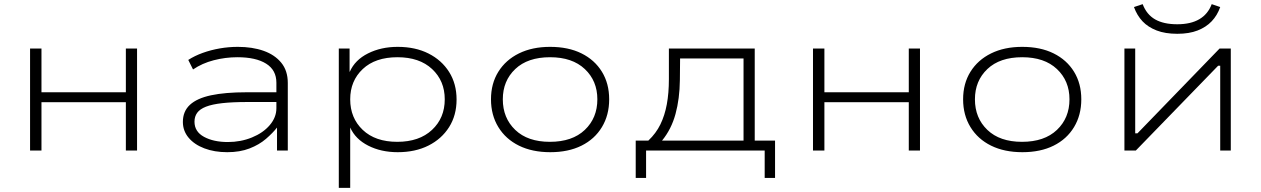

<svg xmlns="http://www.w3.org/2000/svg" viewBox="-20 -726 6081 926"><path d="M125 0V-492H180V-281H587V-492H641V0H587V-233H180V0Z M1076 8Q1014 8 965.5 -10.5Q917 -29 889.5 -62Q862 -95 862 -138Q862 -189 896 -220.5Q930 -252 998 -266.5Q1066 -281 1169 -281H1328V-234H1172Q1101 -234 1052 -228.5Q1003 -223 973.5 -211.5Q944 -200 931 -182Q918 -164 918 -139Q918 -91 964 -66Q1010 -41 1079 -41Q1141 -41 1195 -63Q1249 -85 1281 -122.5Q1313 -160 1313 -204V-327Q1313 -388 1263.5 -419Q1214 -450 1125 -450Q1067 -450 1011 -435.5Q955 -421 911 -391L888 -437Q919 -457 958 -471Q997 -485 1040 -492.5Q1083 -500 1127 -500Q1197 -500 1251 -481Q1305 -462 1336.5 -423.5Q1368 -385 1368 -326V0H1316V-111L1317 -112Q1296 -85 1263 -56.5Q1230 -28 1183.5 -10Q1137 8 1076 8Z M1614 180V-492H1666V-380H1667Q1692 -437 1755 -468.5Q1818 -500 1898 -500Q1983 -500 2046.5 -468Q2110 -436 2146 -379Q2182 -322 2182 -246Q2182 -170 2146 -113Q2110 -56 2046.5 -24Q1983 8 1898 8Q1818 8 1756 -23.5Q1694 -55 1669 -111V180ZM1896 -42Q2002 -42 2063.5 -99.5Q2125 -157 2125 -247Q2125 -336 2064 -393Q2003 -450 1897 -450Q1790 -450 1729.5 -393Q1669 -336 1669 -247Q1669 -157 1729.5 -99.5Q1790 -42 1896 -42Z M2634 8Q2547 8 2483 -23.5Q2419 -55 2383.5 -113Q2348 -171 2348 -247Q2348 -323 2383.5 -380Q2419 -437 2483 -468.5Q2547 -500 2633 -500Q2721 -500 2784.5 -468.5Q2848 -437 2883 -380Q2918 -323 2918 -247Q2918 -171 2883 -113Q2848 -55 2784.5 -23.5Q2721 8 2634 8ZM2632 -42Q2740 -42 2800.5 -99.5Q2861 -157 2861 -247Q2861 -336 2800.5 -393Q2740 -450 2633 -450Q2525 -450 2465 -393Q2405 -336 2405 -247Q2405 -157 2465 -99.5Q2525 -42 2632 -42Z M3046 132V-48H3107Q3144 -83 3165 -126Q3186 -169 3196 -223Q3206 -277 3206 -344V-492H3620V-48H3718V132H3668V0H3096V132ZM3173 -48H3566V-444H3260L3259 -340Q3258 -250 3238 -176.5Q3218 -103 3173 -48Z M3901 0V-492H3956V-281H4363V-492H4417V0H4363V-233H3956V0Z M4911 8Q4824 8 4760 -23.5Q4696 -55 4660.5 -113Q4625 -171 4625 -247Q4625 -323 4660.5 -380Q4696 -437 4760 -468.5Q4824 -500 4910 -500Q4998 -500 5061.5 -468.5Q5125 -437 5160 -380Q5195 -323 5195 -247Q5195 -171 5160 -113Q5125 -55 5061.5 -23.5Q4998 8 4911 8ZM4909 -42Q5017 -42 5077.5 -99.5Q5138 -157 5138 -247Q5138 -336 5077.5 -393Q5017 -450 4910 -450Q4802 -450 4742 -393Q4682 -336 4682 -247Q4682 -157 4742 -99.5Q4802 -42 4909 -42Z M5403 0V-492H5455V-83H5466L5862 -492H5916V0H5865V-409H5855L5458 0ZM5658 -563Q5600 -563 5558.5 -579Q5517 -595 5490.5 -623Q5464 -651 5449 -692L5491 -706Q5510 -656 5551 -632.5Q5592 -609 5658 -609Q5723 -609 5764.5 -633.5Q5806 -658 5824 -706L5865 -692Q5851 -652 5824 -623.5Q5797 -595 5756 -579Q5715 -563 5658 -563Z"/></svg>

Font: Nunito Sans 7pt Expanded ExtraLight
Style: Regular
Weight: 250
Width: 7
Designer: Vernon Adams
Foundry: Vernon Adams
Version: Version 3.101;gftools[0.9.27]